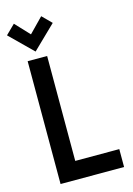

<svg xmlns="http://www.w3.org/2000/svg" viewBox="-168 -988 732 1057"><g transform="rotate(-15 198.5 -460.0)"><path d="M229 -868 177 -920 97 -838 21 -919 -32 -867 97 -740ZM41 0H403V-102H152V-700H41Z"/></g></svg>

Font: Advent Pro
Style: Bold
Weight: 700
Designer: VivaRado, Andreas Kalpakidis
Foundry: VivaRado, Andreas Kalpakidis
Version: Version 3.000